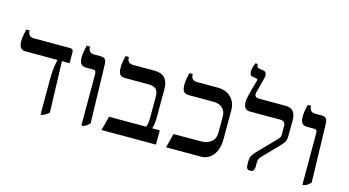

<svg xmlns="http://www.w3.org/2000/svg" viewBox="-91 -1231 2908 1600"><g transform="rotate(15 1362.5 -431.0)"><path d="M325 7V-295Q325 -340 328 -372.5Q331 -405 335.5 -428.5Q340 -452 343 -467V-469H67Q40 -469 25.5 -486Q11 -503 11 -543Q11 -558 12.5 -571.5Q14 -585 17.5 -602.5Q21 -620 27 -647H56V-641Q56 -618 69 -605Q82 -592 108 -592H417Q434 -592 441 -584.5Q448 -577 448 -557V-469H382L396 -29Q384 -18 371 -9.5Q358 -1 341 7Z M677 7V-432Q677 -453 671.5 -461Q666 -469 648 -469H588Q560 -469 546 -486.5Q532 -504 532 -545Q532 -559 533.5 -572Q535 -585 538.5 -602.5Q542 -620 548 -647H577V-641Q577 -618 590 -605Q603 -592 629 -592H683Q711 -592 722 -578.5Q733 -565 734 -530L747 -30Q735 -17 723.5 -8.5Q712 0 692 7Z M849 0 881 -123H1202Q1207 -138 1209.5 -150Q1212 -162 1213 -177.5Q1214 -193 1214 -219V-384Q1214 -431 1194 -450Q1174 -469 1130 -469H923Q895 -469 881.5 -486.5Q868 -504 868 -545Q868 -559 869 -572Q870 -585 873.5 -602.5Q877 -620 883 -647H912V-641Q912 -618 925 -605Q938 -592 964 -592H1149Q1207 -592 1237 -560Q1267 -528 1267 -469V-249Q1267 -219 1266 -196.5Q1265 -174 1261.5 -156.5Q1258 -139 1254 -123H1319V0Z M1406 0 1437 -123H1666Q1727 -123 1761.5 -150.5Q1796 -178 1796 -233V-368Q1796 -405 1780.5 -427Q1765 -449 1741.5 -459Q1718 -469 1691 -469H1473Q1445 -469 1431.5 -486.5Q1418 -504 1418 -545Q1418 -559 1419 -572Q1420 -585 1424 -602.5Q1428 -620 1433 -647H1463V-641Q1463 -618 1476 -605Q1489 -592 1514 -592H1691Q1766 -592 1808.5 -549Q1851 -506 1851 -439V-194Q1851 -127 1830.5 -84Q1810 -41 1777.5 -20.5Q1745 0 1708 0Z M2132 7Q2114 7 2106 -3.5Q2098 -14 2098 -41V-66Q2098 -92 2107.5 -111.5Q2117 -131 2140 -154L2288 -307Q2301 -321 2305.5 -329.5Q2310 -338 2310 -350V-425Q2310 -447 2298.5 -458Q2287 -469 2267 -469H2001Q1975 -469 1961.5 -487Q1948 -505 1948 -537Q1948 -550 1951.5 -570Q1955 -590 1961 -613Q1967 -636 1973 -658.5Q1979 -681 1984.5 -699.5Q1990 -718 1993 -728Q1996 -739 1993.5 -744Q1991 -749 1983 -750L1954 -754Q1935 -756 1930 -768.5Q1925 -781 1925 -799Q1925 -816 1932.5 -838Q1940 -860 1944 -869H1964V-864Q1964 -850 1970 -843Q1976 -836 1987 -834L2022 -829Q2042 -826 2048.5 -808Q2055 -790 2044 -752L2014 -638Q2008 -615 2017.5 -603.5Q2027 -592 2050 -592H2277Q2315 -592 2334 -577Q2353 -562 2360 -539Q2367 -516 2367 -490L2366 -352Q2366 -331 2359 -312.5Q2352 -294 2332 -273L2190 -126Q2178 -113 2173.5 -101Q2169 -89 2169 -69V-41Q2169 -16 2160.5 -4.5Q2152 7 2132 7Z M2584 7V-432Q2584 -453 2578.5 -461Q2573 -469 2555 -469H2495Q2467 -469 2453 -486.5Q2439 -504 2439 -545Q2439 -559 2440.5 -572Q2442 -585 2445.5 -602.5Q2449 -620 2455 -647H2484V-641Q2484 -618 2497 -605Q2510 -592 2536 -592H2590Q2618 -592 2629 -578.5Q2640 -565 2641 -530L2654 -30Q2642 -17 2630.5 -8.5Q2619 0 2599 7Z"/></g></svg>

Font: Noto Serif Hebrew Medium
Style: Regular
Weight: 500
Version: Version 2.003